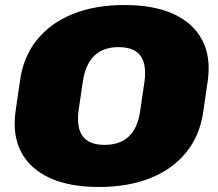

<svg xmlns="http://www.w3.org/2000/svg" viewBox="-20 -733 868 766"><path d="M374 13Q257 13 178.5 -23Q100 -59 64.5 -126.5Q29 -194 42 -288L60 -412Q73 -506 127 -573.5Q181 -641 270 -677Q359 -713 476 -713Q594 -713 672.5 -677Q751 -641 786.5 -573.5Q822 -506 809 -412L791 -288Q778 -194 724 -126.5Q670 -59 581 -23Q492 13 374 13ZM397 -155Q459 -155 495 -189.5Q531 -224 540 -296L556 -404Q566 -476 540.5 -510.5Q515 -545 453 -545Q392 -545 356 -510.5Q320 -476 310 -404L294 -296Q284 -224 310 -189.5Q336 -155 397 -155Z"/></svg>

Font: Pathway Extreme 8pt Thin 12pt Black
Style: Italic
Weight: 900
Italic angle: -8°
Version: Version 1.001;gftools[0.9.26]